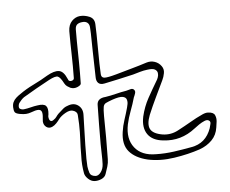

<svg xmlns="http://www.w3.org/2000/svg" viewBox="-55 -835 1109 925"><g transform="rotate(-5 500.0 -372.0)"><path d="M485 -356Q463 -348 453 -343Q443 -338 440.5 -325.5Q438 -313 438 -282Q440 -177 438 -72Q438 -55 432.5 -37Q427 -19 421 -2Q416 13 399 20.5Q382 28 365 27Q349 26 335 13Q321 0 318 -14Q314 -36 312.5 -56.5Q311 -77 312 -100Q312 -141 314 -177Q316 -213 315 -253Q314 -282 312.5 -298Q311 -314 290 -320Q275 -324 254 -312Q233 -300 222 -286Q215 -276 205.5 -266Q196 -256 185 -251Q169 -244 156 -253.5Q143 -263 142 -281Q142 -288 143 -294.5Q144 -301 144 -307Q145 -327 137.5 -334Q130 -341 110 -336Q96 -332 87 -328.5Q78 -325 65 -324Q53 -323 34.5 -326.5Q16 -330 11 -337Q6 -345 5.5 -360.5Q5 -376 10 -386Q15 -397 25 -406Q35 -415 46 -422Q75 -443 113 -461.5Q151 -480 182 -499Q217 -519 240 -516Q263 -513 279 -475Q280 -474 280.5 -472Q281 -470 282 -468Q288 -461 298.5 -464Q309 -467 309 -476Q310 -535 308.5 -590Q307 -645 307 -703Q308 -734 325 -751.5Q342 -769 364 -771Q387 -773 410.5 -763Q434 -753 435 -725Q437 -677 437 -629.5Q437 -582 438 -534Q439 -500 440 -483Q441 -466 456 -465Q471 -464 514 -476Q552 -487 590 -497.5Q628 -508 665 -520Q685 -526 704.5 -519.5Q724 -513 736 -496Q747 -481 743.5 -462Q740 -443 733 -429Q714 -389 694.5 -348.5Q675 -308 658 -267Q641 -223 653 -199.5Q665 -176 711 -168Q751 -162 786 -180.5Q821 -199 854 -218Q864 -224 880 -232.5Q896 -241 912 -248Q928 -255 939 -254Q965 -253 971.5 -238.5Q978 -224 976 -207Q974 -190 972 -179Q967 -143 943 -118.5Q919 -94 883 -81Q827 -62 758 -51.5Q689 -41 629 -54Q570 -68 541 -102Q512 -136 521 -197Q525 -226 534.5 -254.5Q544 -283 552 -312Q553 -316 555.5 -327.5Q558 -339 554.5 -350.5Q551 -362 535.5 -365Q520 -368 485 -356ZM940 -215Q932 -221 918.5 -215.5Q905 -210 891 -200.5Q877 -191 867 -183Q798 -129 713 -139Q660 -144 637.5 -176.5Q615 -209 626 -262Q637 -309 659 -349Q681 -389 705 -429Q708 -433 712 -443.5Q716 -454 714.5 -465Q713 -476 702 -482.5Q691 -489 664 -485Q647 -483 629.5 -478Q612 -473 595 -468Q560 -460 524.5 -452Q489 -444 454 -437Q434 -433 424 -442.5Q414 -452 414 -471Q413 -503 412.5 -534Q412 -565 411 -596Q410 -625 410 -654.5Q410 -684 408 -713Q407 -728 397.5 -735.5Q388 -743 373 -741Q359 -740 349.5 -733.5Q340 -727 339 -710V-650Q340 -600 340.5 -549Q341 -498 340 -447Q340 -439 323 -431.5Q306 -424 288 -431Q280 -435 273 -440Q266 -445 261 -454Q245 -485 233 -489.5Q221 -494 189 -477Q157 -460 125.5 -442Q94 -424 62 -405Q55 -400 48.5 -393Q42 -386 37 -379Q34 -374 33 -367Q32 -360 34 -355Q36 -351 43.5 -348.5Q51 -346 56 -347Q73 -349 90 -353.5Q107 -358 123 -360Q153 -365 164 -354Q175 -343 172 -313Q171 -309 170.5 -304.5Q170 -300 171 -296Q173 -283 180 -280Q187 -277 196 -285Q204 -290 209 -297.5Q214 -305 221 -312Q232 -321 242.5 -331Q253 -341 266 -345Q297 -358 319 -342Q341 -326 340 -295Q339 -265 338 -226.5Q337 -188 336 -149.5Q335 -111 335.5 -83Q336 -55 337 -46Q339 -30 344 -14.5Q349 1 372 3Q386 4 398 -12Q410 -28 411 -51Q412 -74 411 -98.5Q410 -123 410 -147Q410 -195 410.5 -242.5Q411 -290 412 -338Q413 -369 453 -372Q479 -376 504.5 -382.5Q530 -389 555 -393Q565 -395 575.5 -398.5Q586 -402 593 -395Q600 -388 596.5 -377Q593 -366 589 -358Q580 -326 568 -294.5Q556 -263 549 -231Q535 -162 568.5 -119Q602 -76 672 -76Q715 -75 758 -81Q801 -87 844 -95Q915 -107 940 -178Q943 -188 945.5 -199Q948 -210 940 -215Z"/></g></svg>

Font: Shizuru
Style: Regular
Weight: 400
Version: Version 1.000